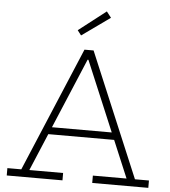

<svg xmlns="http://www.w3.org/2000/svg" viewBox="-63 -1036 968 1093"><g transform="rotate(5 421.0 -490.0)"><path d="M626 -296V-255H217.5V-296ZM745.5 -42H825.5V0H505V-42H697.5L413.5 -717.5L443.5 -696.5H397L426.5 -717.5L142 -42H335V0H16.5V-42H96L395 -752H447ZM503 -980 529.5 -946 368.5 -831 347 -859Z"/></g></svg>

Font: Hepta Slab ExtraLight Light
Style: Regular
Weight: 300
Version: Version 1.100